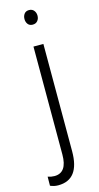

<svg xmlns="http://www.w3.org/2000/svg" viewBox="-171 -761 525 1014"><g transform="rotate(-15 91.5 -254.0)"><path d="M130.4 -528.3V58.6Q130.4 213.4 13.7 213.4Q-9.3 213.4 -29.8 204.1L-29.3 154.8Q-10.3 161.1 6.8 161.1Q76.2 161.1 76.2 62V-528.3ZM67.9 -680.7Q67.9 -697.3 76.9 -709Q85.9 -720.7 103 -720.7Q120.1 -720.7 129.6 -709Q139.2 -697.3 139.2 -680.7Q139.2 -664.1 129.6 -652.6Q120.1 -641.1 103 -641.1Q85.9 -641.1 76.9 -652.6Q67.9 -664.1 67.9 -680.7Z"/></g></svg>

Font: Roboto Condensed Light
Style: Regular
Weight: 300
Designer: Google
Version: Version 2.134; 2016